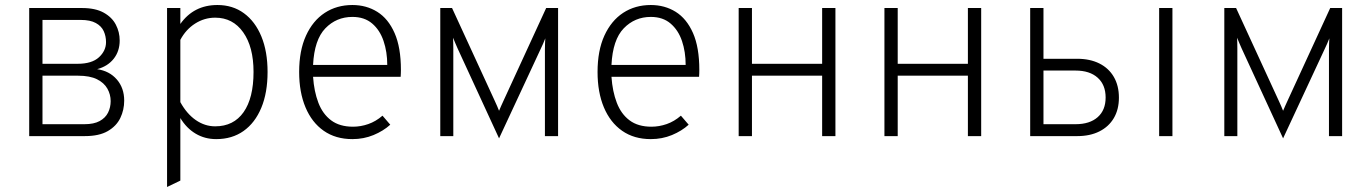

<svg xmlns="http://www.w3.org/2000/svg" viewBox="-20 -543 5470 766"><path d="M96.5 0V-511H307Q360.5 -511 393.8 -492.5Q427 -474 442.2 -444.5Q457.5 -415 457.5 -381.5Q457.5 -339 433.8 -308.8Q410 -278.5 367.5 -267Q416.5 -260 446 -226Q475.5 -192 475.5 -141.5Q475.5 -104.5 460 -72.2Q444.5 -40 410 -20Q375.5 0 318.5 0ZM149.5 -47.5H317Q354.5 -47.5 377.5 -60Q400.5 -72.5 411 -93.5Q421.5 -114.5 421.5 -139.5Q421.5 -166 408.5 -189.2Q395.5 -212.5 367 -226.8Q338.5 -241 291.5 -241H149.5ZM149.5 -288.5H289.5Q346.5 -288.5 374.8 -314.5Q403 -340.5 403 -375Q403 -398.5 393.8 -418.8Q384.5 -439 362.2 -451.2Q340 -463.5 302 -463.5H149.5Z M646.5 203V-511H699.5V-447.5Q753 -523 847.5 -523Q908.5 -523 953.2 -490.2Q998 -457.5 1022.8 -397.5Q1047.5 -337.5 1047.5 -256Q1047.5 -173 1022.5 -113Q997.5 -53 951.8 -20.5Q906 12 842.5 12Q797 12 760.5 -9.8Q724 -31.5 699.5 -72V177.5ZM838.5 -39Q912 -39 951.8 -95.5Q991.5 -152 991.5 -256Q991.5 -356 950.2 -414.2Q909 -472.5 838.5 -472.5Q795.5 -472.5 758.5 -449Q721.5 -425.5 699.5 -384V-135.5Q725 -89 761 -64Q797 -39 838.5 -39Z M1386 12Q1319 12 1271.5 -21.2Q1224 -54.5 1198.8 -114.8Q1173.5 -175 1173.5 -256Q1173.5 -341 1200.8 -400.8Q1228 -460.5 1275.8 -491.8Q1323.5 -523 1386 -523Q1441.5 -523 1485.2 -495.8Q1529 -468.5 1554.2 -411.2Q1579.5 -354 1579.5 -264Q1579.5 -258 1579.2 -251Q1579 -244 1578.5 -236.5H1229Q1233 -178 1250.2 -133Q1267.5 -88 1301.2 -62.8Q1335 -37.5 1388.5 -37.5Q1419 -37.5 1449.2 -48Q1479.5 -58.5 1506 -81.5L1537 -45.5Q1509.5 -20.5 1470.2 -4.2Q1431 12 1386 12ZM1229 -284H1525Q1525 -336 1510.2 -379.5Q1495.5 -423 1464.8 -449.2Q1434 -475.5 1386 -475.5Q1322 -475.5 1278 -430Q1234 -384.5 1229 -284Z M1971 9 1806 -349Q1801 -360.5 1796.5 -370.8Q1792 -381 1787.5 -392.5Q1788 -383 1788.2 -372Q1788.5 -361 1788.5 -349V0H1736.5V-511H1783.5L1953.5 -141.5Q1959 -129.5 1963.2 -120Q1967.5 -110.5 1971 -101Q1975 -110.5 1979.2 -120Q1983.5 -129.5 1989 -141.5L2159 -511H2206.5V0H2154V-346.5Q2154 -358.5 2154.5 -369.5Q2155 -380.5 2155.5 -390Q2151 -378.5 2146.5 -368.2Q2142 -358 2136.5 -346.5Z M2576.5 12Q2509.5 12 2462 -21.2Q2414.5 -54.5 2389.2 -114.8Q2364 -175 2364 -256Q2364 -341 2391.2 -400.8Q2418.5 -460.5 2466.2 -491.8Q2514 -523 2576.5 -523Q2632 -523 2675.8 -495.8Q2719.5 -468.5 2744.8 -411.2Q2770 -354 2770 -264Q2770 -258 2769.8 -251Q2769.5 -244 2769 -236.5H2419.5Q2423.5 -178 2440.8 -133Q2458 -88 2491.8 -62.8Q2525.5 -37.5 2579 -37.5Q2609.5 -37.5 2639.8 -48Q2670 -58.5 2696.5 -81.5L2727.5 -45.5Q2700 -20.5 2660.8 -4.2Q2621.5 12 2576.5 12ZM2419.5 -284H2715.5Q2715.5 -336 2700.8 -379.5Q2686 -423 2655.2 -449.2Q2624.5 -475.5 2576.5 -475.5Q2512.5 -475.5 2468.5 -430Q2424.5 -384.5 2419.5 -284Z M2927 0V-511H2980V-288.5H3260V-511H3313V0H3260V-241H2980V0Z M3508.5 0V-511H3561.5V-288.5H3841.5V-511H3894.5V0H3841.5V-241H3561.5V0Z M4090 0V-511H4143V-308.5H4278Q4328.5 -308.5 4366 -289.8Q4403.5 -271 4423.8 -236Q4444 -201 4444 -153.5Q4444 -106.5 4423.8 -72Q4403.5 -37.5 4366.2 -18.8Q4329 0 4278 0ZM4143 -47.5H4271Q4327.5 -47.5 4359.2 -75.5Q4391 -103.5 4391 -154Q4391 -204.5 4359.2 -233Q4327.5 -261.5 4271 -261.5H4143ZM4604.5 0V-511H4657.5V0Z M5099 9 4934 -349Q4929 -360.5 4924.5 -370.8Q4920 -381 4915.5 -392.5Q4916 -383 4916.2 -372Q4916.5 -361 4916.5 -349V0H4864.5V-511H4911.5L5081.5 -141.5Q5087 -129.5 5091.2 -120Q5095.5 -110.5 5099 -101Q5103 -110.5 5107.2 -120Q5111.5 -129.5 5117 -141.5L5287 -511H5334.5V0H5282V-346.5Q5282 -358.5 5282.5 -369.5Q5283 -380.5 5283.5 -390Q5279 -378.5 5274.5 -368.2Q5270 -358 5264.5 -346.5Z"/></svg>

Font: Overpass ExtraLight
Style: Regular
Weight: 250
Designer: Delve Withrington, Dave Bailey, Thomas Jockin
Foundry: Delve Fonts LLC
Version: Version 4.000